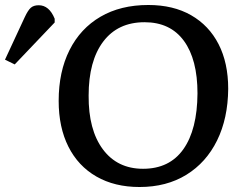

<svg xmlns="http://www.w3.org/2000/svg" viewBox="-166 -735 983 769"><path d="M69 -331Q69 -448 112.5 -534.5Q156 -621 236.5 -668Q317 -715 428 -715Q528 -715 599.5 -674Q671 -633 709.5 -558Q748 -483 748 -379Q747 -261 703.5 -172.5Q660 -84 580.5 -35Q501 14 393 14Q293 14 220 -28Q147 -70 108 -147.5Q69 -225 69 -331ZM189 -352Q188 -215 246 -137Q304 -59 407 -59Q513 -59 568.5 -137.5Q624 -216 625 -361Q625 -497 570.5 -571.5Q516 -646 413 -646Q306 -646 247.5 -568.5Q189 -491 189 -352ZM-107 -477 -146 -496 -67 -666Q-54 -694 -42.5 -704Q-31 -714 -11 -714Q31 -714 53 -660V-645Z"/></svg>

Font: Literata 7pt Medium
Style: Italic
Weight: 500
Italic angle: -2°
Designer: Latin by Veronika Burian and Jose Scaglione. Greek by Irene Vlachou. Cyrillic by Vera Evstafieva
Foundry: TypeTogether
Version: Version 3.002